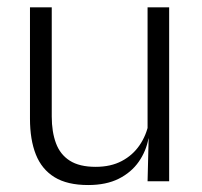

<svg xmlns="http://www.w3.org/2000/svg" viewBox="-20 -508 565 538"><path d="M64 -487.5H125V-181.5Q125 -138.5 136.8 -106.8Q148.5 -75 175.5 -57.8Q202.5 -40.5 248 -40.5Q290.5 -40.5 321.2 -56.8Q352 -73 371.2 -101.2Q390.5 -129.5 397 -164.5L409.5 -120H396Q389.5 -84.5 368.8 -54.8Q348 -25 312.8 -7.2Q277.5 10.5 227 10.5Q168.5 10.5 132.8 -11.5Q97 -33.5 80.5 -75Q64 -116.5 64 -175.5ZM393.5 -487.5H454V0H393.5L396.5 -120.5L393.5 -123.5Z"/></svg>

Font: Anek Kannada Light
Style: Regular
Weight: 300
Designer: Vaishnavi Murthy, Maithili Shingre (Kannada) & Yesha Goshar (Latin)
Foundry: Ek Type
Version: Version 1.003